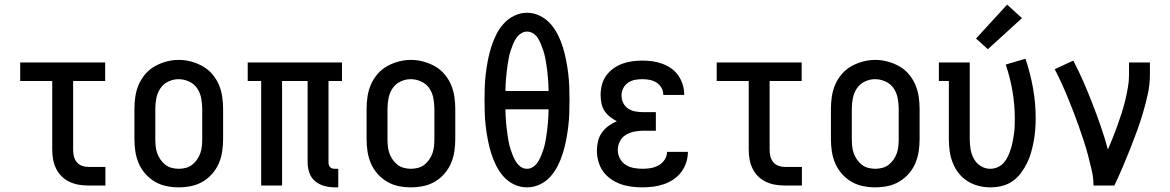

<svg xmlns="http://www.w3.org/2000/svg" viewBox="-20 -799 5040 827"><path d="M360 0Q339 0 318.5 -3.5Q298 -7 279 -16Q260 -25 245 -40Q230 -55 221 -74Q212 -93 208.5 -113.5Q205 -134 205 -155V-450H67V-530H433V-450H295V-155Q295 -141 298 -127Q301 -113 310 -101.5Q319 -90 332.5 -85Q346 -80 360 -80H434V0Z M750 8Q723 8 696.5 2.5Q670 -3 647 -16.5Q624 -30 606 -50.5Q588 -71 577.5 -95.5Q567 -120 563 -146.5Q559 -173 559 -200V-330Q559 -357 563 -383.5Q567 -410 577.5 -434.5Q588 -459 606 -480Q624 -501 647.5 -514Q671 -527 697 -534Q723 -541 750 -541Q777 -541 803 -534Q829 -527 852.5 -514Q876 -501 894 -480Q912 -459 922.5 -434.5Q933 -410 937 -383.5Q941 -357 941 -330V-200Q941 -173 937 -146.5Q933 -120 922.5 -95.5Q912 -71 894 -50.5Q876 -30 853 -16.5Q830 -3 803.5 2.5Q777 8 750 8ZM750 -72Q765 -72 780.5 -76Q796 -80 808 -89.5Q820 -99 829 -112Q838 -125 843 -139.5Q848 -154 849.5 -169.5Q851 -185 851 -200V-330Q851 -353 846.5 -376.5Q842 -400 829 -419Q816 -438 794 -448Q772 -458 749 -458Q726 -458 704.5 -447.5Q683 -437 670.5 -418Q658 -399 653.5 -376Q649 -353 649 -330V-200Q649 -185 650.5 -169.5Q652 -154 657 -139.5Q662 -125 671 -112Q680 -99 692 -89.5Q704 -80 719.5 -76Q735 -72 750 -72Z M1422 8Q1399 8 1377 2Q1355 -4 1337.5 -18.5Q1320 -33 1312.5 -55Q1305 -77 1305 -99V-450H1195V0H1105V-450H1047V-530H1453V-450H1395V-99Q1395 -94 1396.5 -88.5Q1398 -83 1402 -79Q1406 -75 1411 -73.5Q1416 -72 1422 -72H1437V8Z M1750 8Q1723 8 1696.5 2.5Q1670 -3 1647 -16.5Q1624 -30 1606 -50.5Q1588 -71 1577.5 -95.5Q1567 -120 1563 -146.5Q1559 -173 1559 -200V-330Q1559 -357 1563 -383.5Q1567 -410 1577.5 -434.5Q1588 -459 1606 -480Q1624 -501 1647.5 -514Q1671 -527 1697 -534Q1723 -541 1750 -541Q1777 -541 1803 -534Q1829 -527 1852.5 -514Q1876 -501 1894 -480Q1912 -459 1922.5 -434.5Q1933 -410 1937 -383.5Q1941 -357 1941 -330V-200Q1941 -173 1937 -146.5Q1933 -120 1922.5 -95.5Q1912 -71 1894 -50.5Q1876 -30 1853 -16.5Q1830 -3 1803.5 2.5Q1777 8 1750 8ZM1750 -72Q1765 -72 1780.5 -76Q1796 -80 1808 -89.5Q1820 -99 1829 -112Q1838 -125 1843 -139.5Q1848 -154 1849.5 -169.5Q1851 -185 1851 -200V-330Q1851 -353 1846.5 -376.5Q1842 -400 1829 -419Q1816 -438 1794 -448Q1772 -458 1749 -458Q1726 -458 1704.5 -447.5Q1683 -437 1670.5 -418Q1658 -399 1653.5 -376Q1649 -353 1649 -330V-200Q1649 -185 1650.5 -169.5Q1652 -154 1657 -139.5Q1662 -125 1671 -112Q1680 -99 1692 -89.5Q1704 -80 1719.5 -76Q1735 -72 1750 -72Z M2250 8Q2221 8 2194.5 -4.5Q2168 -17 2149 -38.5Q2130 -60 2117 -86Q2104 -112 2095.5 -139.5Q2087 -167 2081.5 -195.5Q2076 -224 2072.5 -252.5Q2069 -281 2068 -310Q2067 -339 2067 -368Q2067 -396 2068 -425Q2069 -454 2072.5 -482.5Q2076 -511 2081.5 -539.5Q2087 -568 2095.5 -595.5Q2104 -623 2117 -649Q2130 -675 2149 -696.5Q2168 -718 2194.5 -731Q2221 -744 2250 -744Q2279 -744 2305.5 -731Q2332 -718 2351 -696.5Q2370 -675 2383 -649Q2396 -623 2404.5 -595.5Q2413 -568 2418.5 -539.5Q2424 -511 2427.5 -482.5Q2431 -454 2432 -425Q2433 -396 2433 -367Q2433 -339 2432 -310Q2431 -281 2427.5 -252.5Q2424 -224 2418.5 -195.5Q2413 -167 2404.5 -139.5Q2396 -112 2383 -86Q2370 -60 2351 -38.5Q2332 -17 2305.5 -4.5Q2279 8 2250 8ZM2343 -407Q2343 -422 2342 -436.5Q2341 -451 2340 -465.5Q2339 -480 2337 -494.5Q2335 -509 2333 -523.5Q2331 -538 2328 -552Q2325 -566 2320.5 -580Q2316 -594 2310.5 -607.5Q2305 -621 2297.5 -633.5Q2290 -646 2277.5 -654.5Q2265 -663 2250 -663Q2236 -663 2223.5 -654.5Q2211 -646 2203 -634Q2195 -622 2189.5 -608Q2184 -594 2179.5 -580.5Q2175 -567 2172 -552.5Q2169 -538 2167 -523.5Q2165 -509 2163 -494.5Q2161 -480 2160 -465.5Q2159 -451 2158 -436.5Q2157 -422 2157 -407ZM2250 -72Q2265 -72 2277 -80.5Q2289 -89 2297 -101.5Q2305 -114 2310.5 -127.5Q2316 -141 2320.5 -155Q2325 -169 2328 -183Q2331 -197 2333 -211.5Q2335 -226 2337 -240.5Q2339 -255 2340 -269.5Q2341 -284 2342 -298.5Q2343 -313 2343 -328H2157Q2157 -313 2158 -298.5Q2159 -284 2160 -269.5Q2161 -255 2163 -240.5Q2165 -226 2167 -211.5Q2169 -197 2172 -183Q2175 -169 2179.5 -155Q2184 -141 2189.5 -127.5Q2195 -114 2203 -101.5Q2211 -89 2223 -80.5Q2235 -72 2250 -72Z M2747 8Q2724 8 2700 5Q2676 2 2653.5 -6Q2631 -14 2611 -28Q2591 -42 2577.5 -61Q2564 -80 2557.5 -103.5Q2551 -127 2551 -151Q2551 -171 2556 -191.5Q2561 -212 2573 -228.5Q2585 -245 2601.5 -257Q2618 -269 2637 -277Q2621 -285 2607 -296Q2593 -307 2583.5 -322Q2574 -337 2570.5 -354.5Q2567 -372 2567 -390Q2567 -412 2572.5 -433.5Q2578 -455 2591 -473Q2604 -491 2622 -504Q2640 -517 2660.5 -524.5Q2681 -532 2703 -535Q2725 -538 2747 -538Q2769 -538 2790.5 -535Q2812 -532 2832.5 -524.5Q2853 -517 2871 -504.5Q2889 -492 2901.5 -474Q2914 -456 2920.5 -435Q2927 -414 2927 -392Q2927 -392 2927 -391.5Q2927 -391 2927 -390H2837Q2837 -390 2837 -390.5Q2837 -391 2837 -391Q2837 -407 2829 -421Q2821 -435 2807.5 -443.5Q2794 -452 2778.5 -455Q2763 -458 2747 -458Q2731 -458 2715 -455Q2699 -452 2685.5 -443Q2672 -434 2664.5 -419Q2657 -404 2657 -388Q2657 -371 2664.5 -355.5Q2672 -340 2686 -331Q2700 -322 2716.5 -319Q2733 -316 2750 -316H2805V-236H2750Q2731 -236 2711.5 -232Q2692 -228 2675.5 -218Q2659 -208 2650 -190Q2641 -172 2641 -153Q2641 -153 2641 -153Q2641 -153 2641 -153Q2641 -134 2650 -116.5Q2659 -99 2675 -89Q2691 -79 2710 -75.5Q2729 -72 2747 -72Q2766 -72 2783.5 -75Q2801 -78 2817 -87Q2833 -96 2843 -111.5Q2853 -127 2853 -145Q2853 -145 2853 -145Q2853 -145 2853 -145H2943Q2943 -145 2943 -145Q2943 -145 2943 -145Q2943 -121 2935.5 -98.5Q2928 -76 2914 -57.5Q2900 -39 2880.5 -26Q2861 -13 2839 -5.5Q2817 2 2794 5Q2771 8 2747 8Z M3360 0Q3339 0 3318.5 -3.5Q3298 -7 3279 -16Q3260 -25 3245 -40Q3230 -55 3221 -74Q3212 -93 3208.5 -113.5Q3205 -134 3205 -155V-450H3067V-530H3433V-450H3295V-155Q3295 -141 3298 -127Q3301 -113 3310 -101.5Q3319 -90 3332.5 -85Q3346 -80 3360 -80H3434V0Z M3750 8Q3723 8 3696.5 2.5Q3670 -3 3647 -16.5Q3624 -30 3606 -50.5Q3588 -71 3577.5 -95.5Q3567 -120 3563 -146.5Q3559 -173 3559 -200V-330Q3559 -357 3563 -383.5Q3567 -410 3577.5 -434.5Q3588 -459 3606 -480Q3624 -501 3647.5 -514Q3671 -527 3697 -534Q3723 -541 3750 -541Q3777 -541 3803 -534Q3829 -527 3852.5 -514Q3876 -501 3894 -480Q3912 -459 3922.5 -434.5Q3933 -410 3937 -383.5Q3941 -357 3941 -330V-200Q3941 -173 3937 -146.5Q3933 -120 3922.5 -95.5Q3912 -71 3894 -50.5Q3876 -30 3853 -16.5Q3830 -3 3803.5 2.5Q3777 8 3750 8ZM3750 -72Q3765 -72 3780.5 -76Q3796 -80 3808 -89.5Q3820 -99 3829 -112Q3838 -125 3843 -139.5Q3848 -154 3849.5 -169.5Q3851 -185 3851 -200V-330Q3851 -353 3846.5 -376.5Q3842 -400 3829 -419Q3816 -438 3794 -448Q3772 -458 3749 -458Q3726 -458 3704.5 -447.5Q3683 -437 3670.5 -418Q3658 -399 3653.5 -376Q3649 -353 3649 -330V-200Q3649 -185 3650.5 -169.5Q3652 -154 3657 -139.5Q3662 -125 3671 -112Q3680 -99 3692 -89.5Q3704 -80 3719.5 -76Q3735 -72 3750 -72Z M4246 8Q4220 8 4194.5 1.5Q4169 -5 4147 -19Q4125 -33 4109 -53.5Q4093 -74 4083.5 -98.5Q4074 -123 4070.5 -148.5Q4067 -174 4067 -200V-450H4024V-530H4157V-200Q4157 -178 4160.5 -156.5Q4164 -135 4174.5 -115.5Q4185 -96 4204 -84Q4223 -72 4245 -72Q4262 -72 4277.5 -79Q4293 -86 4304 -98.5Q4315 -111 4322 -126.5Q4329 -142 4334 -158Q4339 -174 4342 -190Q4345 -206 4347.5 -222.5Q4350 -239 4350.5 -256Q4351 -273 4351 -289Q4351 -348 4341 -406.5Q4331 -465 4312 -521L4397 -546Q4418 -484 4429.5 -419.5Q4441 -355 4441 -290Q4441 -265 4439 -240Q4437 -215 4432.5 -190.5Q4428 -166 4421 -141.5Q4414 -117 4403 -95Q4392 -73 4376.5 -52.5Q4361 -32 4340.5 -18Q4320 -4 4295.5 2Q4271 8 4246 8ZM4235 -587 4184 -633 4318 -779 4382 -721Z M4690 0Q4690 -33 4682.5 -65.5Q4675 -98 4666.5 -130Q4658 -162 4647.5 -194Q4637 -226 4626 -257Q4615 -288 4603 -319Q4591 -350 4578.5 -380.5Q4566 -411 4552 -441.5Q4538 -472 4523 -501L4603 -538Q4627 -492 4647.5 -445Q4668 -398 4686.5 -350Q4705 -302 4722 -253Q4739 -204 4752 -155Q4763 -180 4773.5 -206.5Q4784 -233 4793.5 -259.5Q4803 -286 4811.5 -312.5Q4820 -339 4826.5 -366Q4833 -393 4838 -421Q4843 -449 4843 -477V-530H4933V-477Q4933 -435 4924 -394Q4915 -353 4903 -312.5Q4891 -272 4876.5 -232.5Q4862 -193 4846.5 -154Q4831 -115 4814.5 -76.5Q4798 -38 4780 0Z"/></svg>

Font: Iosevka Slab Medium
Style: Regular
Weight: 500
Monospace: yes
Designer: Belleve Invis
Foundry: Belleve Invis
Version: Version 11.1.1; ttfautohint (v1.8.3)